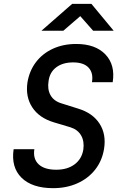

<svg xmlns="http://www.w3.org/2000/svg" viewBox="-20 -970 640 1000"><path d="M257 10Q147 10 92 -44.5Q37 -99 51 -193H159Q151 -143 181 -114.5Q211 -86 273 -86Q331 -86 368.5 -114Q406 -142 414 -191Q420 -234 402.5 -264.5Q385 -295 347 -307L260 -333Q184 -356 148 -411Q112 -466 123 -541Q133 -601 167 -646Q201 -691 255 -716Q309 -741 377 -741Q477 -741 529 -686.5Q581 -632 567 -542H459Q467 -590 441.5 -617.5Q416 -645 361 -645Q307 -645 273 -619.5Q239 -594 233 -548Q226 -505 243 -474.5Q260 -444 299 -432L388 -404Q463 -381 498.5 -326Q534 -271 522 -195Q512 -133 476 -87Q440 -41 383.5 -15.5Q327 10 257 10ZM196 -810 356 -950H456L572 -810H465L398 -886L310 -810Z"/></svg>

Font: NKDuy Mono SemiBold
Style: Italic
Weight: 600
Italic angle: -9°
Monospace: yes
Designer: NKDuy
Foundry: NKDuy
Version: Version 2.251; ttfautohint (v1.8.4.7-5d5b)